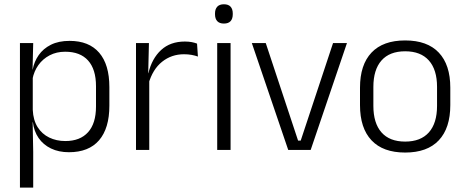

<svg xmlns="http://www.w3.org/2000/svg" viewBox="-20 -684 2125 876"><path d="M294.5 10.5Q248 10.5 212.8 -6.5Q177.5 -23.5 156.2 -54.2Q135 -85 130 -126.5H110L129.5 -183Q131.5 -136 151.5 -104.2Q171.5 -72.5 204.5 -56.5Q237.5 -40.5 278 -40.5Q345.5 -40.5 381.8 -80.8Q418 -121 418 -198V-291Q418 -367.5 382 -407.8Q346 -448 277.5 -448Q238 -448 206.8 -431.8Q175.5 -415.5 155.2 -387.2Q135 -359 128 -322L111.5 -366.5H129Q136 -403 156.5 -432.5Q177 -462 212.2 -479.8Q247.5 -497.5 297.5 -497.5Q386 -497.5 432.5 -443.5Q479 -389.5 479 -286.5V-202Q479 -98.5 432 -44Q385 10.5 294.5 10.5ZM71 172V-487.5H131.5L128.5 -366L129.5 -346V-139.5L129 -125.5L131.5 9V172Z M657.5 -301.5 642 -348 657 -350Q673 -417 715 -455.8Q757 -494.5 823.5 -494.5Q841 -494.5 855 -491.8Q869 -489 879 -485L883 -426Q870.5 -430.5 854.5 -433.5Q838.5 -436.5 819.5 -436.5Q762.5 -436.5 719.5 -402.2Q676.5 -368 657.5 -301.5ZM600.5 0V-487.5H659.5L656 -341L661 -336V0Z M971 0V-487.5H1032V0ZM1001.5 -576.5Q981.5 -576.5 971.2 -587.5Q961 -598.5 961 -619V-622.5Q961 -642.5 971.2 -653.5Q981.5 -664.5 1001.5 -664.5Q1022 -664.5 1032 -653.5Q1042 -642.5 1042 -622.5V-619Q1042 -598.5 1032 -587.5Q1022 -576.5 1001.5 -576.5Z M1352 -42.5 1499.5 -487.5H1563L1397.5 0H1295L1129 -487.5H1192.5L1340 -42.5Z M1828.5 12Q1727.5 12 1675 -43.8Q1622.5 -99.5 1622.5 -204.5V-284Q1622.5 -388.5 1675 -444Q1727.5 -499.5 1828.5 -499.5Q1929.5 -499.5 1982 -444Q2034.5 -388.5 2034.5 -284V-204.5Q2034.5 -99.5 1982 -43.8Q1929.5 12 1828.5 12ZM1828.5 -38Q1899.5 -38 1936.8 -80Q1974 -122 1974 -201V-287.5Q1974 -366 1936.8 -408Q1899.5 -450 1828.5 -450Q1757.5 -450 1720.5 -408Q1683.5 -366 1683.5 -287.5V-201Q1683.5 -122 1720.5 -80Q1757.5 -38 1828.5 -38Z"/></svg>

Font: Anek Telugu Medium Light
Style: Regular
Weight: 300
Version: Version 1.003